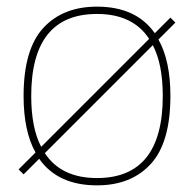

<svg xmlns="http://www.w3.org/2000/svg" viewBox="-20 -544 584 578"><path d="M493 -491 508 -476 457 -425Q493 -361 493 -255Q493 -115 434 -50.5Q375 14 272 14Q154 14 98 -66L51 -19L36 -34L87 -85Q51 -149 51 -255Q51 -395 110 -459.5Q169 -524 272 -524Q390 -524 446 -444ZM74 -255Q74 -159 104 -102L429 -427Q380 -502 272 -502Q74 -502 74 -255ZM115 -83Q164 -8 272 -8Q470 -8 470 -255Q470 -351 440 -408Z"/></svg>

Font: Nacelle Thin
Style: Regular
Weight: 100
Designer: Sora Sagano
Foundry: Sora Sagano
Version: Version 1.000;FEAKit 1.0